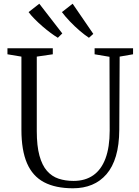

<svg xmlns="http://www.w3.org/2000/svg" viewBox="-20 -1002 749 1031"><path d="M372 9Q278 9 216.5 -23.5Q155 -56 125 -125.5Q95 -195 95 -305.5V-698L20 -710.5V-743H263.5V-710.5L177.5 -698V-298.5Q177.5 -218.5 191.8 -166.5Q206 -114.5 232.2 -84.5Q258.5 -54.5 294.8 -42.5Q331 -30.5 375 -30.5Q437.5 -30.5 480.8 -60.8Q524 -91 546.5 -151.2Q569 -211.5 569 -301L568 -697L488 -710.5V-743H694.5V-710.5L622.5 -698L620.5 -305Q620 -223.5 602.5 -164.2Q585 -105 552 -66.8Q519 -28.5 473.8 -9.8Q428.5 9 372 9ZM290 -799.5Q272.5 -810 251 -826Q229.5 -842 207.5 -861Q185.5 -880 166 -899.8Q146.5 -919.5 133.5 -937L191 -982L314.5 -822.5L291 -799.5ZM457 -799.5Q435 -814 408 -837Q381 -860 355.5 -886.8Q330 -913.5 312.5 -937L370 -982L481 -820L458 -799.5Z"/></svg>

Font: Merriweather 72pt Light
Style: Regular
Weight: 300
Version: Version 2.100